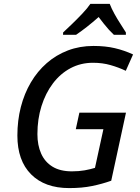

<svg xmlns="http://www.w3.org/2000/svg" viewBox="-20 -962 722 992"><path d="M337.4 9.8Q211.4 9.8 140.6 -61.3Q69.8 -132.3 69.8 -261.7Q69.8 -339.4 87.6 -408.9Q105.5 -478.5 139.4 -536.1Q173.3 -593.8 221.7 -636Q270 -678.2 330.8 -701.4Q391.6 -724.6 462.9 -724.6Q524.9 -724.6 573.5 -713.1Q622.1 -701.7 667.5 -680.7L629.9 -596.2Q592.8 -613.8 551 -625.7Q509.3 -637.7 460.4 -637.7Q397 -637.7 344.2 -609.6Q291.5 -581.5 253.4 -531Q215.3 -480.5 194.3 -413.6Q173.3 -346.7 173.3 -269Q173.3 -211.9 192.6 -168.5Q211.9 -125 251.5 -100.8Q291 -76.7 351.6 -76.7Q387.7 -76.7 417.5 -82Q447.3 -87.4 470.7 -94.7L514.2 -294.4H371.6L390.1 -379.9H630.9L554.7 -28.3Q508.3 -11.7 456.3 -1Q404.3 9.8 337.4 9.8ZM305.7 -782.2 306.2 -794.4Q324.2 -811 351.6 -837.4Q378.9 -863.8 405.5 -891.8Q432.1 -919.9 446.8 -941.9H546.9Q556.6 -917 571.3 -890.4Q585.9 -863.8 602.1 -839.1Q618.2 -814.5 630.4 -794.4V-782.2H568.4Q556.2 -793.5 542.7 -808.3Q529.3 -823.2 515.9 -840.1Q502.4 -856.9 489.7 -874Q460 -847.7 430.2 -824.2Q400.4 -800.8 373 -782.2Z"/></svg>

Font: Open Sans Medium
Style: Italic
Weight: 500
Italic angle: -12°
Designer: Monotype Design Team
Foundry: Monotype Imaging Inc.
Version: Version 3.000